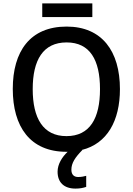

<svg xmlns="http://www.w3.org/2000/svg" viewBox="-20 -881 779 1127"><path d="M522 -861H228V-781H522ZM684 -358C684 -580 579 -725 371 -725C156 -725 55 -579 55 -359C55 -138 156 10 370 10H377C344 41 318 83 318 127C318 188 354 226 423 226C450 226 468 222 486 216V151C476 154 458 158 439 158C414 158 399 144 399 115C399 76 421 43 463 0L461 -1C609 -38 684 -172 684 -358ZM370 -82C233 -82 172 -187 172 -358C172 -529 233 -632 371 -632C508 -632 567 -529 567 -358C567 -187 508 -82 370 -82Z"/></svg>

Font: Noto Sans Thai Medium
Style: Regular
Weight: 500
Designer: Monotype Design Team
Foundry: Monotype Imaging Inc.
Version: Version 1.901